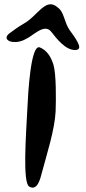

<svg xmlns="http://www.w3.org/2000/svg" viewBox="-20 -861 396 887"><path d="M246 -827C191 -876 153 -786 90 -752C65 -738 39 -718 25 -708C-10 -683 23 -659 69 -669C84 -672 97 -679 111 -687C144 -707 188 -751 217 -714C241 -683 282 -630 326 -630C361 -630 348 -660 303 -720C275 -759 278 -805 246 -827ZM164 -642C122 -658 110 -436 106 -352C100 -233 84 -17 115 1C153 23 166 -35 174 -65C196 -148 233 -262 237 -347C239 -400 240 -518 227 -562C215 -600 196 -629 164 -642Z"/></svg>

Font: Carybe
Style: Regular
Weight: 400
Designer: Genilson Lima Santos
Foundry: Genilson Lima Santos
Version: Version 1.010;PS 001.010;hotconv 1.0.70;makeotf.lib2.5.58329